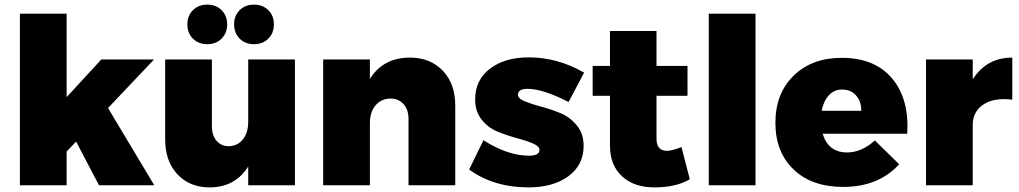

<svg xmlns="http://www.w3.org/2000/svg" viewBox="-20 -801 4406 830"><path d="M309 -189 268 -146V0H66V-742H268V-381L418 -544H646L447 -334L647 0H408Z M790 -696Q790 -733 814 -757Q838 -781 876 -781Q914 -781 938 -757Q962 -733 962 -696Q962 -658 938 -634Q914 -610 876 -610Q838 -610 814 -634Q790 -658 790 -696ZM992 -696Q992 -733 1016 -757Q1040 -781 1078 -781Q1116 -781 1140 -757Q1164 -733 1164 -696Q1164 -658 1140 -634Q1116 -610 1078 -610Q1040 -610 1016 -634Q992 -658 992 -696ZM1255 -544V0H1053V-81Q996 9 886 9Q800 9 747 -47.5Q694 -104 694 -199V-544H896V-256Q896 -216 916 -192.5Q936 -169 969 -169Q1008 -170 1030.5 -199Q1053 -228 1053 -275V-544Z M1752 -552Q1840 -552 1894 -495.5Q1948 -439 1948 -345V0H1746V-287Q1746 -327 1724.5 -351Q1703 -375 1668 -375Q1627 -374 1603 -345Q1579 -316 1579 -269V0H1377V-544H1579V-460Q1637 -552 1752 -552Z M2266 -553Q2391 -553 2505 -487L2438 -360Q2327 -417 2260 -417Q2219 -417 2219 -391Q2219 -375 2248.5 -363Q2278 -351 2319.5 -340Q2361 -329 2402.5 -312Q2444 -295 2473.5 -259Q2503 -223 2503 -171Q2503 -88 2437.5 -39.5Q2372 9 2264 9Q2115 9 2008 -68L2070 -195Q2174 -128 2267 -128Q2312 -128 2312 -153Q2312 -169 2283.5 -181Q2255 -193 2214 -204Q2173 -215 2132 -231.5Q2091 -248 2062.5 -283.5Q2034 -319 2034 -371Q2034 -455 2098 -504Q2162 -553 2266 -553Z M2926 -165 2962 -26Q2902 9 2811 9Q2723 10 2670 -38Q2617 -86 2617 -170V-387H2542V-516H2617V-667H2818V-516H2952V-387H2818V-201Q2818 -149 2864 -149Q2883 -149 2926 -165Z M3246 0H3044V-742H3246Z M3619 -551Q3761 -551 3836 -462.5Q3911 -374 3902 -223H3536Q3561 -142 3642 -142Q3705 -142 3762 -194L3867 -91Q3778 7 3625 7Q3489 7 3410.5 -68.5Q3332 -144 3332 -270Q3332 -397 3411 -474Q3490 -551 3619 -551ZM3532 -322H3703Q3704 -362 3681 -388Q3658 -414 3621 -414Q3586 -414 3563 -389Q3540 -364 3532 -322Z M4185 -544V-458Q4245 -552 4356 -552V-370Q4278 -380 4231.5 -349.5Q4185 -319 4185 -260V0H3983V-544Z"/></svg>

Font: Montserrat Extra Bold
Style: Regular
Weight: 800
Designer: Julieta Ulanovsky
Foundry: Julieta Ulanovsky
Version: Version 3.001;PS 003.001;hotconv 1.0.70;makeotf.lib2.5.58329